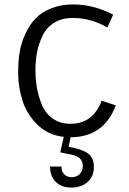

<svg xmlns="http://www.w3.org/2000/svg" viewBox="-20 -606 581 867"><path d="M206 146H258Q257 166 269 180Q281 194 303.5 194Q326 194 340 180Q354 166 354 143Q354 102 301 92L252 82L268 12Q196 4 147.5 -44.5Q99 -93 80.5 -155Q62 -217 62 -275Q62 -333 69 -372.5Q76 -412 94 -452Q112 -492 139 -521Q166 -550 210 -568Q254 -586 310 -586Q401 -586 491 -540L465 -482Q389 -525 310 -525Q260 -525 225 -503.5Q190 -482 172.5 -445.5Q155 -409 147.5 -371Q140 -333 140 -290Q140 -247 147 -208Q154 -169 170 -131Q186 -93 219 -70Q252 -47 298 -47Q400 -47 439 -151L503 -130Q449 13 299 14L290 57Q346 66 375 85.5Q404 105 404 148Q404 191 375.5 216Q347 241 302 241Q257 241 231.5 215Q206 189 206 146Z"/></svg>

Font: Fauna One
Style: Regular
Weight: 400
Version: Version 1.001